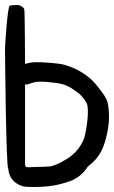

<svg xmlns="http://www.w3.org/2000/svg" viewBox="-40 -733 455 766"><path d="M60 -478C60 -478 59 -694 57 -694C57 -703 41 -713 29 -713C28 -713 -1 -712 -1 -710C-10 -710 -20 -550 -20 -538C-20 -528 -16 -63 -7 -60C-5 -27 15 -1 50 10C64 13 80 13 101 13C156 12 192 7 247 -13C272 -25 291 -39 311 -69C358 -105 376 -141 390 -214C396 -247 397 -282 390 -322C382 -349 363 -371 342 -397C316 -429 271 -459 219 -474C199 -480 141 -485 104 -485C93 -485 76 -483 60 -478ZM60 -397C61 -396 66 -395 69 -396C81 -400 99 -407 114 -407C137 -408 160 -405 184 -402C213 -399 239 -388 265 -367C280 -358 294 -343 306 -321C317 -295 306 -219 297 -186C290 -162 265 -118 218 -94C200 -82 180 -74 161 -69C156 -68 108 -67 106 -67C94 -67 72 -65 71 -66C65 -66 60 -66 60 -80Z"/></svg>

Font: Reckless Catfish
Style: Fax
Weight: 400
Foundry: Cannot Into Space Fonts
Version: Version 0.2894